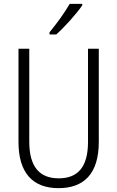

<svg xmlns="http://www.w3.org/2000/svg" viewBox="-20 -967 609 997"><path d="M407 -939V-947H342C315 -900 277 -848 237 -799V-788H272C315 -826 377 -895 407 -939ZM493 -230V-714H437V-230C437 -96 381 -41 285 -41C187 -41 132 -99 132 -231V-714H76V-230C76 -69 150 10 284 10C414 10 493 -63 493 -230Z"/></svg>

Font: Noto Sans Armenian Condensed Light
Style: Regular
Weight: 300
Width: 3
Designer: Monotype Design Team
Foundry: Monotype Imaging Inc.
Version: Version 2.008